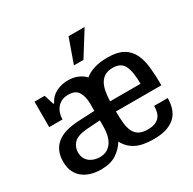

<svg xmlns="http://www.w3.org/2000/svg" viewBox="-160 -887 1073 1065"><g transform="rotate(-30 377.0 -354.5)"><path d="M532 11Q460 11 418 -11Q376 -33 354 -76Q332 -39 294 -14Q256 11 195 11Q166 11 137.5 4Q109 -3 85.5 -19.5Q62 -36 47.5 -63.5Q33 -91 33 -133Q33 -202 78 -241Q123 -280 220 -285L324 -290V-336Q324 -379 307 -409.5Q290 -440 243 -440Q217 -440 199 -431Q181 -422 169.5 -407Q158 -392 152.5 -373.5Q147 -355 147 -337H62V-500H127L147 -437H151Q170 -475 204.5 -492.5Q239 -510 280 -510Q315 -510 342.5 -498.5Q370 -487 388 -467Q412 -487 448 -498.5Q484 -510 535 -510Q596 -510 632.5 -489.5Q669 -469 687.5 -431.5Q706 -394 711.5 -342Q717 -290 717 -227H426Q426 -184 429.5 -151.5Q433 -119 444 -97Q455 -75 475.5 -63.5Q496 -52 531 -52Q561 -52 579.5 -60.5Q598 -69 608 -82.5Q618 -96 621.5 -113.5Q625 -131 625 -148H712Q712 -116 703.5 -87Q695 -58 675 -36.5Q655 -15 620.5 -2Q586 11 532 11ZM222 -52Q252 -52 271.5 -64Q291 -76 302.5 -95Q314 -114 319 -138.5Q324 -163 324 -187V-229L235 -223Q175 -218 152.5 -193Q130 -168 130 -136Q130 -113 138.5 -97Q147 -81 160.5 -71Q174 -61 190.5 -56.5Q207 -52 222 -52ZM531 -446Q501 -446 481.5 -435Q462 -424 450 -404Q438 -384 432.5 -355.5Q427 -327 426 -292H621Q621 -370 602 -408Q583 -446 531 -446ZM407 -720H510L413 -565H352Z"/></g></svg>

Font: Hermeneus One
Style: Regular
Weight: 400
Designer: Rodrigo Fuenzalida, Pablo Impallari
Foundry: Pablo Impallari, Rodrigo Fuenzalida
Version: Version 1.002; ttfautohint (v0.93) -l 8 -r 50 -G 200 -x 14 -